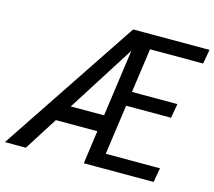

<svg xmlns="http://www.w3.org/2000/svg" viewBox="-157 -836 1073 961"><g transform="rotate(15 380.0 -355.5)"><path d="M455.6 -633.3 53.2 0H-55.2L418.9 -710.9H475.6ZM456.1 -257.8 440.9 -172.4H137.2L152.3 -257.8ZM728.5 -74.2 715.3 0H422.9L436 -74.2ZM536.6 -710.9 437 0H353.5L452.6 -710.9ZM729.5 -407.2 716.3 -333H464.4L477.5 -407.2ZM814.5 -710.9 801.3 -636.7H509.3L522.5 -710.9Z"/></g></svg>

Font: Roboto Condensed
Style: Italic
Weight: 400
Italic angle: -12°
Designer: Christian Robertson
Foundry: Google
Version: Version 3.0